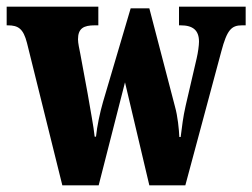

<svg xmlns="http://www.w3.org/2000/svg" viewBox="-25 -556 757 576"><path d="M56 -427 162 0H271L350 -309L423 0H531L639 -402C656 -466 669 -480 701 -480H712V-536H512V-480H517C554 -480 572 -465 572 -431C572 -420 569 -398 565 -381L532 -239C524 -204 521 -176 517 -145H513C512 -168 508 -208 500 -236L423 -531H367L284 -250C275 -219 266 -177 263 -146H259C256 -176 246 -227 238 -275L216 -394C213 -409 209 -427 209 -438C209 -471 226 -480 259 -480H270V-536H-5V-480H-2C30 -480 45 -470 56 -427Z"/></svg>

Font: Noto Serif Devanagari ExtraCondensed Black
Style: Regular
Weight: 900
Width: 2
Designer: Universal Thirst, Indian Type Foundry and the Monotype Design Team
Foundry: Monotype Imaging Inc.
Version: Version 2.004